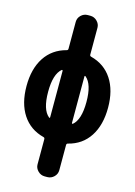

<svg xmlns="http://www.w3.org/2000/svg" viewBox="-142 -823 783 1115"><g transform="rotate(15 250.0 -265.0)"><path d="M321.3 -117.2Q365.2 -153.3 365.2 -260.3Q365.2 -367.2 321.3 -403.3Q315.4 -407.2 315.4 -399.4V-121.1Q315.4 -119.1 317.4 -117.7Q319.3 -116.2 321.3 -117.2ZM184.6 -121.1V-399.4Q184.6 -401.4 182.6 -402.8Q180.7 -404.3 178.7 -403.3Q134.8 -367.2 134.8 -260.3Q134.8 -153.3 178.7 -117.2Q184.6 -113.3 184.6 -121.1ZM323.2 -521.5Q406.2 -500 450.7 -432.1Q495.1 -364.3 495.1 -260.3Q495.1 -156.2 450.7 -87.9Q406.2 -19.5 323.2 1Q315.4 2.9 315.4 11.7V163.1Q315.4 186.5 298.3 203.1Q281.2 219.7 257.8 219.7H242.2Q218.8 219.7 201.7 202.6Q184.6 185.5 184.6 163.1V11.7Q184.6 2.9 176.8 1Q93.8 -20.5 49.3 -88.4Q4.9 -156.2 4.9 -260.3Q4.9 -364.3 49.3 -432.1Q93.8 -500 176.8 -521.5Q184.6 -523.4 184.6 -532.2V-693.4Q184.6 -716.8 201.7 -733.4Q218.8 -750 242.2 -750H257.8Q281.2 -750 298.3 -732.9Q315.4 -715.8 315.4 -693.4V-532.2Q315.4 -523.4 323.2 -521.5Z"/></g></svg>

Font: Rounded Mgen+ 1mn bold
Style: Bold
Weight: 700
Designer: [Source Han Sans]
Ryoko NISHIZUKA  (kana & ideographs); Paul D. Hunt (Latin, Greek & Cyrillic); Wenlong ZHANG  (bopomofo
Version: Version 1.059.20150602